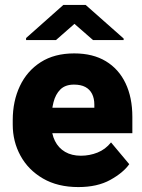

<svg xmlns="http://www.w3.org/2000/svg" viewBox="-20 -757 584 787"><path d="M301.3 9.8Q216.3 9.8 156 -25.4Q95.7 -60.5 64 -118.7Q32.2 -176.8 32.2 -246.1V-264.6Q32.2 -342.3 61.5 -404.3Q90.8 -466.3 147 -502.2Q203.1 -538.1 284.2 -538.1Q360.8 -538.1 413.8 -506.1Q466.8 -474.1 494.6 -415.8Q522.5 -357.4 522.5 -277.8V-210.9H95.7V-315.4H366.7V-328.1Q366.7 -353.5 357.4 -372.1Q348.1 -390.6 329.8 -400.4Q311.5 -410.2 283.2 -410.2Q247.6 -410.2 227.5 -390.4Q207.5 -370.6 199.2 -337.6Q190.9 -304.7 190.9 -264.6V-246.1Q190.9 -208 205.3 -179.2Q219.7 -150.4 246.8 -134.5Q273.9 -118.7 311.5 -118.7Q347.2 -118.7 379.6 -131.6Q412.1 -144.5 435.1 -173.3L509.8 -84Q484.9 -48.8 431.9 -19.5Q378.9 9.8 301.3 9.8ZM486.8 -599.1V-592.8H361.3L285.2 -659.2L209.5 -592.8H86.9V-601.1L239.7 -736.8H331.1Z"/></svg>

Font: Heebo ExtraBold
Style: Regular
Weight: 800
Designer: Oded Ezer
Foundry: Ezer Type House
Version: Version 3.100